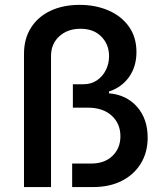

<svg xmlns="http://www.w3.org/2000/svg" viewBox="-20 -757 665 777"><path d="M77.1 0V-538.6Q77.1 -600.6 105.5 -645Q133.8 -689.5 184.6 -713.4Q235.4 -737.3 302.2 -737.3Q366.7 -737.3 418.7 -714.8Q470.7 -692.4 501.5 -649.7Q532.2 -606.9 532.2 -546.4Q532.2 -487.3 502.2 -445.3Q472.2 -403.3 420.9 -386.7V-379.4Q491.7 -373.5 534.7 -324.7Q577.6 -275.9 577.6 -200.2Q577.6 -140.6 550 -95.5Q522.5 -50.3 472.9 -25.1Q423.3 0 357.4 0H272V-95.2H349.6Q403.3 -95.2 435.3 -126.2Q467.3 -157.2 467.3 -205.6Q467.3 -256.8 431.9 -289.1Q396.5 -321.3 335.4 -321.3H274.9V-416H316.9Q349.1 -416 372.6 -432.1Q396 -448.2 408.7 -474.1Q421.4 -500 421.4 -529.8Q421.4 -576.7 390.4 -608.6Q359.4 -640.6 305.7 -640.6Q253.4 -640.6 220 -610.1Q186.5 -579.6 186.5 -530.3V0Z"/></svg>

Font: V-Inter
Style: Medium-500
Weight: 500
Designer: Rasmus Andersson
Foundry: rsms
Version: Version 4.000;git-4146feb